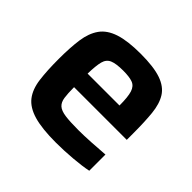

<svg xmlns="http://www.w3.org/2000/svg" viewBox="-133 -666 822 822"><g transform="rotate(45 278.5 -255.0)"><path d="M298 8Q213 8 163.5 -6.5Q114 -21 90 -52Q66 -83 59.5 -133Q53 -183 53 -254Q53 -323 60 -372.5Q67 -422 90 -454.5Q113 -487 160 -502.5Q207 -518 286 -518Q365 -518 409.5 -502.5Q454 -487 474 -455Q494 -423 499 -373Q504 -323 504 -254V-215H185Q185 -177 188.5 -153.5Q192 -130 205.5 -118Q219 -106 248 -102Q277 -98 329 -98Q360 -98 404 -100.5Q448 -103 484 -106V-8Q451 -1 398.5 3.5Q346 8 298 8ZM185 -297H378Q378 -349 370 -374Q362 -399 341.5 -406.5Q321 -414 284 -414Q241 -414 220 -405Q199 -396 192.5 -371Q186 -346 185 -297Z"/></g></svg>

Font: Saira SemiBold
Style: Regular
Weight: 600
Designer: Hector Gatti with collaboration of the Omnibus-Type team
Foundry: Omnibus-Type
Version: Version 1.100; ttfautohint (v1.8.3)